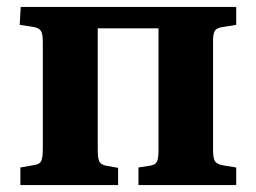

<svg xmlns="http://www.w3.org/2000/svg" viewBox="-20 -536 740 556"><path d="M39 0V-51L79 -58Q94 -60 99 -69Q104 -78 104 -106V-414Q104 -438 98.5 -446.5Q93 -455 77 -458L37 -464L40 -516H664V-464L627 -458Q609 -456 603 -448Q597 -440 597 -419V-101Q597 -77 603 -68.5Q609 -60 627 -57L664 -51V0H381V-51L413 -56Q429 -58 434 -67Q439 -76 439 -102V-454H263V-102Q263 -78 267.5 -68.5Q272 -59 288 -56L322 -50V0Z"/></svg>

Font: Literata 36pt
Style: Bold
Weight: 700
Designer: Latin by Veronika Burian and Jose Scaglione. Greek by Irene Vlachou. Cyrillic by Vera Evstafieva.
Foundry: TypeTogether
Version: Version 3.002